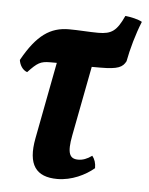

<svg xmlns="http://www.w3.org/2000/svg" viewBox="-44 -555 467 601"><g transform="rotate(5 189.5 -254.5)"><path d="M326 -518C304 -470 288 -458 246 -458C217 -458 185 -461 154 -461C96 -461 54 -433 9 -352C11 -337 20 -321 35 -316C64 -347 74 -353 104 -353H125L79 -112C63 -28 91 9 158 9C203 9 246 -12 273 -35C273 -51 269 -63 261 -73C246 -62 232 -57 218 -57C191 -57 182 -74 193 -131L235 -350H262C318 -350 332 -358 342 -377C349 -415 363 -465 379 -504C367 -511 345 -516 326 -518Z"/></g></svg>

Font: Vollkorn Semibold
Style: Italic
Weight: 600
Italic angle: -11°
Designer: Friedrich Althausen
Foundry: Friedrich Althausen
Version: Version 4.015;PS 004.015;hotconv 1.0.88;makeotf.lib2.5.64775